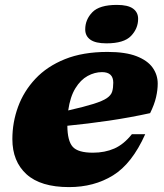

<svg xmlns="http://www.w3.org/2000/svg" viewBox="-20 -749 670 784"><path d="M573 -201Q519 -80.5 441.5 -32.8Q364 15 262 15Q146 15 88.2 -37.5Q30.5 -90 30.5 -181Q30.5 -249.5 53.8 -313Q77 -376.5 124.5 -427.2Q172 -478 245.2 -507.5Q318.5 -537 419 -537Q492.5 -537 537.5 -519.5Q582.5 -502 603.2 -472.8Q624 -443.5 624 -407.5Q624 -381.5 617.2 -352Q610.5 -322.5 593 -287Q511 -269 424.2 -256.2Q337.5 -243.5 255 -235.5Q255.5 -173.5 277 -149.5Q298.5 -125.5 359.5 -125.5Q408 -125.5 446.8 -142.5Q485.5 -159.5 518.5 -201ZM396.5 -454.5Q366.5 -454.5 337.8 -438.8Q309 -423 287.8 -388.5Q266.5 -354 258.5 -298Q324.5 -313 361.8 -324.8Q399 -336.5 416.2 -348.2Q433.5 -360 438 -375Q442.5 -390 442.5 -411.5Q442.5 -454.5 396.5 -454.5ZM414.5 -572Q370 -572 349 -587Q328 -602 328 -629Q328 -669 357 -699Q386 -729 457.5 -729Q502 -729 523 -714Q544 -699 544 -672Q544 -632.5 515 -602.2Q486 -572 414.5 -572Z"/></svg>

Font: Newsreader 6pt ExtraBold
Style: Italic
Weight: 800
Italic angle: -17°
Designer: Hugues Gentile
Foundry: Production Type
Version: Version 1.003; ttfautohint (v1.8.3)